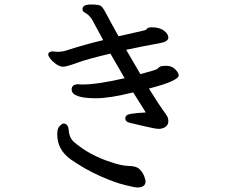

<svg xmlns="http://www.w3.org/2000/svg" viewBox="-20 -782 1040 852"><path d="M589 50Q579 50 534 39Q489 28 423.5 -1Q358 -30 292 -76Q234 -118 234 -187Q234 -213 245.5 -223.5Q257 -234 261 -234Q283 -234 285 -203Q287 -172 307 -153Q376 -93 474 -62Q520 -46 553.5 -45.5Q587 -45 601.5 -29Q616 -13 621 3Q626 19 626 22Q626 50 589 50ZM688 -210Q669 -210 624.5 -221Q580 -232 558 -236.5Q536 -241 536 -257Q536 -273 561.5 -277Q587 -281 627 -283L571 -372Q467 -346 406 -346Q298 -346 298 -385Q298 -408 327 -408L344 -407Q413 -407 533 -435L470 -544Q374 -522 324.5 -504Q275 -486 261 -486Q245 -486 229 -497.5Q213 -509 203.5 -521.5Q194 -534 194 -539Q194 -554 216 -554L234 -552Q255 -552 274 -558Q358 -585 438 -604L387 -698Q373 -718 355 -727Q346 -731 346 -742Q346 -762 384 -762Q418 -762 427 -756Q436 -750 447 -729Q458 -708 474.5 -678Q491 -648 506 -621L620 -647Q627 -648 631.5 -654Q636 -660 652 -661Q688 -661 707.5 -646Q727 -631 727 -615Q727 -597 687 -590Q619 -578 540 -561L603 -453Q669 -471 674.5 -474Q680 -477 686 -483.5Q692 -490 718 -490Q742 -490 757.5 -474.5Q773 -459 773 -448Q773 -423 641 -389Q685 -318 702 -295Q719 -272 723 -264Q727 -256 727 -245Q727 -215 688 -210Z"/></svg>

Font: LXGW WenKai Lite
Style: Bold
Weight: 700
Designer: LXGW / Fontworks Inc.
Foundry: LXGW / Fontworks Inc.
Version: Version 1.330;April 28, 2024